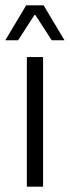

<svg xmlns="http://www.w3.org/2000/svg" viewBox="-28 -702 262 722"><path d="M73 0V-487.5H134V0ZM70.5 -682H136L214 -551.5V-550.5H166.5L105 -645.5H101.5L40 -550.5H-7.5V-551.5Z"/></svg>

Font: Anek Bangla Light
Style: Regular
Weight: 300
Designer: Sulekha Rajkumar (Bangla), Yesha Goshar (Latin)
Foundry: Ek Type
Version: Version 1.003